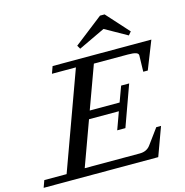

<svg xmlns="http://www.w3.org/2000/svg" viewBox="-168 -989 1066 1104"><g transform="rotate(-15 365.5 -436.5)"><path d="M672.9 -739.3 656.2 -719.7 524.9 -793.5 366.2 -718.3 354 -739.3 525.4 -872.6H552.7ZM-43.9 0 -28.8 -42H104L314.5 -621.1H171.9L187 -663.1H774.9L709 -496.6H682.1L684.6 -592.8Q685.1 -604.5 670.2 -609.9Q655.3 -615.2 622.1 -615.2H419.9L327.1 -360.8H504.9L538.6 -452.6H586.4L499 -210H450.2L487.8 -313.5H310.1L213.4 -47.9H541.5Q583 -47.9 605 -78.1L671.9 -169.4H700.2L638.2 0Z"/></g></svg>

Font: Elstob 6pt Medium
Style: Italic
Weight: 500
Italic angle: -20°
Designer: Peter S. Baker
Version: Version 1.015